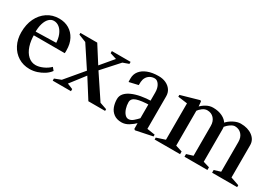

<svg xmlns="http://www.w3.org/2000/svg" viewBox="3 -1120 2438 1739"><g transform="rotate(30 1222.0 -250.0)"><path d="M274 14Q207 14 155 -18.5Q103 -51 73.5 -108Q44 -165 44 -238Q44 -320 74 -382.5Q104 -445 158 -481Q212 -517 282 -517Q341 -517 385.5 -490.5Q430 -464 455.5 -415.5Q481 -367 481 -300Q481 -293 481 -285.5Q481 -278 480 -270H139L156 -285Q155 -215 173 -160.5Q191 -106 225 -75Q259 -44 304 -44Q338 -44 379 -62Q420 -80 449 -109L473 -80Q453 -52 420.5 -31Q388 -10 350.5 2Q313 14 274 14ZM154 -292 137 -307 375 -313 367 -297Q366 -354 350 -393.5Q334 -433 308 -454Q282 -475 250 -475Q222 -475 200 -453.5Q178 -432 165.5 -391.5Q153 -351 154 -292Z M510 0V-22L593 -54L564 -32L749 -252L744 -217L580 -466L607 -444L511 -482V-500H687L808 -310L783 -308L921 -472L926 -451L840 -478V-500H1036V-479L953 -449L989 -473L806 -270L811 -305L996 -27L968 -49L1058 -18V0H883L748 -213L770 -211L631 -31L623 -54L701 -22V0Z M1237 16Q1187 16 1155.5 -7.5Q1124 -31 1110.5 -68Q1097 -105 1097 -147Q1097 -181 1119 -206.5Q1141 -232 1180.5 -249.5Q1220 -267 1272 -276.5Q1324 -286 1382 -287L1368 -273V-371Q1368 -419 1348 -449.5Q1328 -480 1301 -480Q1274 -480 1253 -468Q1232 -456 1220 -435.5Q1208 -415 1206 -389Q1206 -379 1205.5 -371Q1205 -363 1205 -355L1111 -333Q1110 -341 1110 -351Q1110 -361 1110 -371Q1110 -414 1135.5 -446.5Q1161 -479 1208.5 -497.5Q1256 -516 1322 -516Q1366 -516 1399.5 -500Q1433 -484 1452 -456Q1471 -428 1471 -391V-36L1456 -53L1554 -38V-19L1380 17L1369 9L1368 -66L1377 -59Q1345 -27 1309.5 -5.5Q1274 16 1237 16ZM1277 -41Q1302 -41 1326 -61.5Q1350 -82 1377 -112L1368 -88V-263L1386 -247Q1296 -245 1249 -229.5Q1202 -214 1202 -175Q1202 -141 1212 -110Q1222 -79 1239 -60Q1256 -41 1277 -41Z M1576 0V-20L1680 -54L1666 -35V-444L1681 -428L1568 -443V-462L1758 -516L1767 -508L1773 -444L1765 -451Q1789 -478 1822.5 -496.5Q1856 -515 1892 -515Q1948 -515 1989.5 -494.5Q2031 -474 2049 -440L2037 -439Q2067 -474 2107 -494.5Q2147 -515 2181 -515Q2256 -515 2303.5 -479.5Q2351 -444 2351 -388V-35L2337 -55L2439 -20V0H2177V-28L2258 -53L2244 -34V-360Q2244 -409 2217 -438.5Q2190 -468 2147 -468Q2128 -468 2102 -450.5Q2076 -433 2051 -402L2058 -422Q2060 -413 2061 -405Q2062 -397 2062 -388V-33L2048 -52L2128 -28V0H1888V-28L1969 -53L1955 -34V-360Q1955 -409 1928 -438.5Q1901 -468 1858 -468Q1833 -468 1809 -450.5Q1785 -433 1767 -407L1773 -427V-35L1759 -54L1842 -28V0Z"/></g></svg>

Font: Wittgenstein Medium
Style: Regular
Weight: 500
Designer: Jörg Drees
Foundry: Jörg Drees
Version: Version 1.500